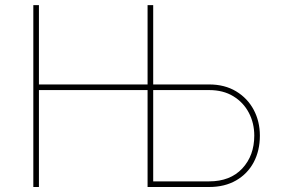

<svg xmlns="http://www.w3.org/2000/svg" viewBox="-20 -748 1123 768"><path d="M113.3 0V-727.5H135.7V-410.2H581.1V-387.7H135.7V0ZM583 -410.2H816.4Q878.9 -410.2 924.6 -382.6Q970.2 -355 994.9 -308.6Q1019.5 -262.2 1019.5 -205.6Q1019.5 -145.5 994.9 -99.1Q970.2 -52.7 924.6 -26.4Q878.9 0 816.4 0H570.3V-727.5H592.8V-22.5H816.4Q900.9 -22.5 949 -74Q997.1 -125.5 997.1 -205.6Q997.1 -255.9 975.3 -297.1Q953.6 -338.4 913.3 -363Q873 -387.7 816.4 -387.7H583Z"/></svg>

Font: Inter Thin
Style: Regular
Weight: 250
Designer: Rasmus Andersson
Foundry: rsms
Version: Version 4.001;git-66647c0bb